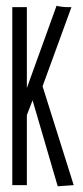

<svg xmlns="http://www.w3.org/2000/svg" viewBox="-20 -648 290 672"><path d="M182 4 238 0 129 -346 230 -623H217C207 -623 185 -625 178 -628L74 -340V-623H23V0H74V-245L94 -297Z"/></svg>

Font: Inconsolata UltraCondensed Thin
Style: Regular
Weight: 100
Width: 1
Monospace: yes
Designer: Raph Levien, Cyreal, Brenton Simpson
Foundry: Raph Levien, Cyreal, Google
Version: Version 3.100